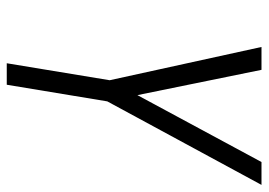

<svg xmlns="http://www.w3.org/2000/svg" viewBox="-130 -644 775 554"><g transform="rotate(90 257.0 -367.5)"><path d="M163 0 212 -297 116 -735H182L255 -377L448 -735H514L273 -290L225 0Z"/></g></svg>

Font: Iosevka Light
Style: Italic
Weight: 300
Italic angle: -9°
Monospace: yes
Designer: Belleve Invis
Foundry: Belleve Invis
Version: Version 32.5.0; ttfautohint (v1.8.4)